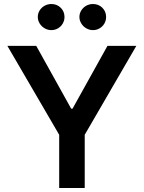

<svg xmlns="http://www.w3.org/2000/svg" viewBox="-20 -935 715 955"><path d="M160.2 -707 334 -394.5H340.8L514.6 -707H658.2L401.4 -264.6V0H274.4V-264.6L16.6 -707ZM168 -850.6Q168 -868.2 177.2 -883.1Q186.5 -897.9 201.9 -906.5Q217.3 -915 235.4 -915Q263.2 -915 282 -896.5Q300.8 -877.9 300.8 -850.6Q300.8 -833 292.2 -818.1Q283.7 -803.2 268.6 -794.2Q253.4 -785.2 235.4 -785.2Q217.8 -785.2 202.1 -794.2Q186.5 -803.2 177.2 -818.4Q168 -833.5 168 -850.6ZM375 -850.6Q375 -868.2 384.3 -883.1Q393.6 -897.9 408.9 -906.5Q424.3 -915 442.4 -915Q470.2 -915 489 -896.5Q507.8 -877.9 507.8 -850.6Q507.8 -833 499.3 -818.1Q490.7 -803.2 475.6 -794.2Q460.4 -785.2 442.4 -785.2Q424.8 -785.2 409.2 -794.2Q393.6 -803.2 384.3 -818.4Q375 -833.5 375 -850.6Z"/></svg>

Font: Pretendard JP SemiBold
Style: Regular
Weight: 600
Designer: Base glyphs from Inter by Rasmus Andersson; Hangeul glyphs from Noto Sans CJK(Source Han Sans) by Jang Soo-young and Kan
Foundry: Kil Hyung-jin
Version: Version 1.309